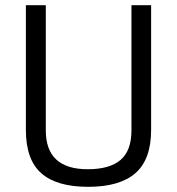

<svg xmlns="http://www.w3.org/2000/svg" viewBox="-20 -712 684 742"><path d="M80 -210V-692H157V-208Q157 -58 319 -58Q404 -58 446 -94Q488 -130 488 -208V-692H564V-210Q564 -96 503.5 -43Q443 10 321 10Q199 10 139.5 -42.5Q80 -95 80 -210Z"/></svg>

Font: Cairo
Style: Regular
Weight: 400
Designer: Mohamed Gaber, the designers of Titillium
Foundry: Kief Type Foundry
Version: Version 2.009; ttfautohint (v1.5.33-1714) -l 8 -r 50 -G 200 